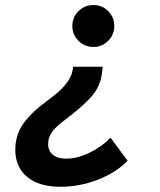

<svg xmlns="http://www.w3.org/2000/svg" viewBox="-20 -547 626 753"><path d="M216.3 185.5Q133.3 185.5 86.7 147Q40 108.4 40 40Q40 -18.1 71.8 -62.5Q103.5 -106.9 164.6 -151.4Q212.4 -186 236.1 -214.4Q259.8 -242.7 264.6 -271L267.1 -285.2H382.8L380.4 -264.2Q374 -205.6 335.2 -164.3Q296.4 -123 236.3 -78.1Q203.6 -54.2 186.3 -32.5Q168.9 -10.7 168.9 18.1Q168.9 44.9 187.5 60.1Q206.1 75.2 238.8 75.2Q282.2 75.2 329.6 52.7Q377 30.3 413.6 -6.8L480.5 83.5Q436 129.4 364.3 157.5Q292.5 185.5 216.3 185.5ZM346.2 -362.8Q312 -362.8 287.8 -387Q263.7 -411.1 263.7 -444.8Q263.7 -479.5 287.8 -503.4Q312 -527.3 346.2 -527.3Q380.4 -527.3 404.3 -503.4Q428.2 -479.5 428.2 -444.8Q428.2 -411.1 404.3 -387Q380.4 -362.8 346.2 -362.8Z"/></svg>

Font: Cascadia Code PL SemiBold
Style: Italic
Weight: 600
Italic angle: -10°
Monospace: yes
Designer: Aaron Bell
Foundry: Saja Typeworks
Version: Version 2404.023; ttfautohint (v1.8.4)